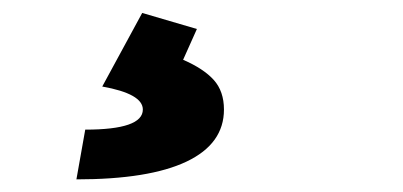

<svg xmlns="http://www.w3.org/2000/svg" viewBox="-20 -44 626 298"><path d="M98.6 234.4 112.3 157.2Q201.7 157.2 201.7 126Q201.7 101.6 138.7 90.3L200.7 -23.9L285.6 1L264.2 48.8Q295.9 62.5 311.8 80.1Q327.6 97.7 327.6 126Q327.6 179.2 269.5 206.8Q211.4 234.4 98.6 234.4Z"/></svg>

Font: CaskaydiaCove NFP
Style: Bold Italic
Weight: 700
Italic angle: -10°
Designer: Aaron Bell
Foundry: Saja Typeworks
Version: Version 2111.001; VTT 6.35;Nerd Fonts 3.1.1